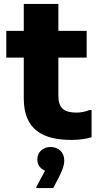

<svg xmlns="http://www.w3.org/2000/svg" viewBox="-20 -704 511 977"><path d="M435 -144C418 -137 394 -131 370 -131C306 -131 277 -154 277 -216V-411H421V-547H277V-684H101V-547H12V-411H101V-203C101 -44 198 8 344 8C387 8 417 3 446 -6V-144ZM237 44C198 44 170 70 170 108C170 141 192 157 209 165L165 247V253H251L281 195C290 176 307 144 307 113C307 69 276 44 237 44Z"/></svg>

Font: Kufam Arabic Latin Roman Bold
Style: Regular
Weight: 700
Designer: Wael Morcos & Artur Schmal
Version: Version 1.200;PS 001.200;hotconv 1.0.88;makeotf.lib2.5.64775